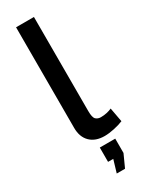

<svg xmlns="http://www.w3.org/2000/svg" viewBox="-243 -770 789 1023"><g transform="rotate(-30 151.5 -258.5)"><path d="M67 -730H177V-151Q177 -111 189 -100Q201 -89 219 -89Q239 -89 256.5 -93Q274 -97 287 -103L303 -16Q279 -6 246 1Q213 8 187 8Q131 8 99 -23.5Q67 -55 67 -111ZM142 213 165 136H133V48H228V136L193 213Z"/></g></svg>

Font: Raleway Thin SemiBold
Style: Regular
Weight: 600
Version: Version 4.026